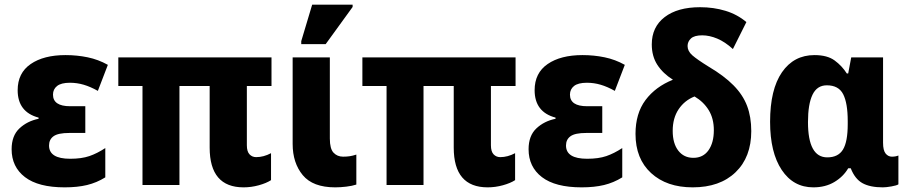

<svg xmlns="http://www.w3.org/2000/svg" viewBox="-20 -796 3911 826"><path d="M258 10Q145 10 87.5 -34Q30 -78 30 -154Q30 -212 63.5 -243.5Q97 -275 146 -285V-290Q56 -314 56 -408Q56 -482 112 -520.5Q168 -559 262 -559Q311 -559 357 -549.5Q403 -540 444 -517L401 -405Q369 -423 340 -431.5Q311 -440 281 -440Q243 -440 225.5 -426Q208 -412 208 -389Q208 -339 282 -339H347V-224H278Q230 -224 210.5 -210Q191 -196 191 -170Q191 -113 282 -113Q331 -113 364.5 -124.5Q398 -136 433 -159V-33Q396 -10 354.5 0Q313 10 258 10Z M1028 10Q882 10 882 -161V-426H752V0H593V-426H489V-549H1148V-426H1042V-171Q1042 -144 1053.5 -132Q1065 -120 1082 -120Q1114 -120 1146 -137V-21Q1126 -8 1093.5 1Q1061 10 1028 10Z M1422 10Q1326 10 1282.5 -42.5Q1239 -95 1239 -177V-549H1399V-200Q1399 -156 1415 -139Q1431 -122 1456 -122Q1472 -122 1485 -124Q1498 -126 1513 -131V-2Q1495 4 1469.5 7Q1444 10 1422 10ZM1276 -606V-619L1323 -776H1497V-766L1381 -606Z M2078 10Q1932 10 1932 -161V-426H1802V0H1643V-426H1539V-549H2198V-426H2092V-171Q2092 -144 2103.5 -132Q2115 -120 2132 -120Q2164 -120 2196 -137V-21Q2176 -8 2143.5 1Q2111 10 2078 10Z M2482 10Q2369 10 2311.5 -34Q2254 -78 2254 -154Q2254 -212 2287.5 -243.5Q2321 -275 2370 -285V-290Q2280 -314 2280 -408Q2280 -482 2336 -520.5Q2392 -559 2486 -559Q2535 -559 2581 -549.5Q2627 -540 2668 -517L2625 -405Q2593 -423 2564 -431.5Q2535 -440 2505 -440Q2467 -440 2449.5 -426Q2432 -412 2432 -389Q2432 -339 2506 -339H2571V-224H2502Q2454 -224 2434.5 -210Q2415 -196 2415 -170Q2415 -113 2506 -113Q2555 -113 2588.5 -124.5Q2622 -136 2657 -159V-33Q2620 -10 2578.5 0Q2537 10 2482 10Z M2960 10Q2848 10 2781 -51.5Q2714 -113 2714 -220Q2714 -308 2757 -365.5Q2800 -423 2875 -453Q2832 -480 2808 -517Q2784 -554 2784 -605Q2784 -680 2839.5 -722.5Q2895 -765 2992 -765Q3050 -765 3101 -749.5Q3152 -734 3191 -701L3133 -585Q3099 -616 3065.5 -630Q3032 -644 3001 -644Q2967 -644 2952.5 -630.5Q2938 -617 2938 -598Q2938 -576 2958.5 -558Q2979 -540 3029 -509Q3095 -470 3135.5 -429Q3176 -388 3194 -340.5Q3212 -293 3212 -232Q3212 -120 3144.5 -55Q3077 10 2960 10ZM2963 -117Q3005 -117 3028 -149.5Q3051 -182 3051 -236Q3051 -286 3029 -322Q3007 -358 2968 -381Q2925 -364 2899.5 -326Q2874 -288 2874 -233Q2874 -179 2898 -148Q2922 -117 2963 -117Z M3479 10Q3393 10 3343 -65Q3293 -140 3293 -272Q3293 -411 3344 -485Q3395 -559 3484 -559Q3539 -559 3570.5 -536Q3602 -513 3623 -480H3629L3642 -549H3779V-182Q3779 -149 3790 -135.5Q3801 -122 3817 -122Q3833 -122 3845 -127V-3Q3838 2 3815 6Q3792 10 3778 10Q3723 10 3690.5 -8Q3658 -26 3640 -72H3629Q3608 -36 3569.5 -13Q3531 10 3479 10ZM3539 -119Q3586 -119 3606.5 -152.5Q3627 -186 3627 -262V-275Q3627 -352 3607.5 -390.5Q3588 -429 3537 -429Q3495 -429 3475.5 -388.5Q3456 -348 3456 -271Q3456 -119 3539 -119Z"/></svg>

Font: Noto Sans SemiCondensed ExtraBold
Style: Regular
Weight: 800
Width: 4
Designer: Monotype Design Team
Foundry: Monotype Imaging Inc.
Version: Version 2.013; ttfautohint (v1.8.4.7-5d5b)